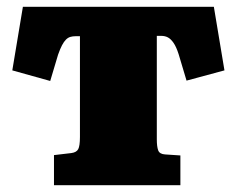

<svg xmlns="http://www.w3.org/2000/svg" viewBox="-20 -542 693 562"><path d="M138 0V-88L189 -94Q204 -96 209 -105.5Q214 -115 214 -141V-436H201Q193 -436 186 -434Q179 -432 173 -426Q167 -420 161.5 -409.5Q156 -399 150 -382L127 -305L16 -336L47 -522H606L637 -336L526 -306L503 -383Q496 -405 488 -416.5Q480 -428 471.5 -432.5Q463 -437 452 -437H439V-134Q439 -113 443 -102Q447 -91 463 -90L508 -87V0Z"/></svg>

Font: Literata 18pt Black
Style: Regular
Weight: 900
Designer: Latin by Veronika Burian and Jose Scaglione. Greek by Irene Vlachou. Cyrillic by Vera Evstafieva.
Foundry: TypeTogether
Version: Version 3.103;gftools[0.9.29]